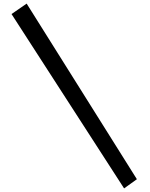

<svg xmlns="http://www.w3.org/2000/svg" viewBox="-20 -775 832 1066"><path d="M669 271 44 -697 128 -755 740 220Z"/></svg>

Font: Lora
Style: Bold Italic
Weight: 700
Italic angle: -3°
Designer: Olga Karpushina, Alexei Vanyashin (Cyrillic)
Foundry: Cyreal
Version: Version 3.004